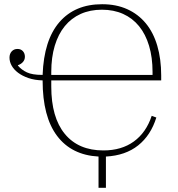

<svg xmlns="http://www.w3.org/2000/svg" viewBox="-20 -730 845 910"><path d="M464 -710Q531 -710 583 -686.5Q635 -663 671 -619.5Q707 -576 725.5 -513Q744 -450 744 -372V-349H223V-320Q223 -173 287.5 -95Q352 -17 470 -17Q556 -17 614.5 -59.5Q673 -102 699 -181L721 -173Q695 -89 635 -41Q575 7 482 12V160H447V12Q319 5 250.5 -86Q182 -177 182 -348V-349Q144 -350 115 -360Q86 -370 66 -385Q46 -400 35.5 -418.5Q25 -437 25 -457Q25 -475 35.5 -486.5Q46 -498 63 -498Q79 -498 88.5 -487.5Q98 -477 98 -461Q98 -447 89 -436.5Q80 -426 65 -421V-419Q82 -399 107.5 -387Q133 -375 180 -375H182Q188 -540 261.5 -625Q335 -710 464 -710ZM463 -684Q407 -684 362.5 -664Q318 -644 287 -606Q256 -568 239.5 -513Q223 -458 223 -389V-375H703V-389Q703 -458 686.5 -513Q670 -568 639 -606Q608 -644 563.5 -664Q519 -684 463 -684Z"/></svg>

Font: IBM Plex Serif ExtLt
Style: Regular
Weight: 200
Designer: Mike Abbink, Paul van der Laan, Pieter van Rosmalen
Foundry: Bold Monday
Version: Version 3.001